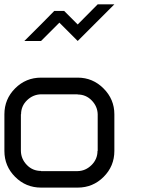

<svg xmlns="http://www.w3.org/2000/svg" viewBox="-20 -853 707 873"><path d="M333.3 -75Q369.2 -75.8 396.2 -102.5Q423.3 -129.2 423.3 -166.7H424.2V-333.3Q423.3 -369.2 397.1 -396.2Q370.8 -423.3 333.3 -423.3V-424.2H166.7Q130 -423.3 102.9 -397.1Q75.8 -370.8 75.8 -333.3H75V-166.7Q75.8 -130 102.1 -102.9Q128.3 -75.8 166.7 -75.8V-75ZM333.3 0H166.7Q97.5 0 48.8 -48.8Q0 -97.5 0 -166.7V-333.3Q0 -402.5 48.8 -451.2Q97.5 -500 166.7 -500H333.3Q401.7 -500 450.8 -450.8Q500 -401.7 500 -333.3V-166.7Q500 -97.5 451.2 -48.8Q402.5 0 333.3 0ZM333.3 -666.7 250 -750 166.7 -666.7H90.8Q174.2 -749.2 226.7 -803.3H271.7L333.3 -741.7L424.2 -833.3H500Z"/></svg>

Font: 0xA000-Squareish-Mono
Style: Squareish-Mono
Weight: 400
Version: Version 0.1